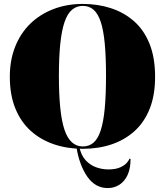

<svg xmlns="http://www.w3.org/2000/svg" viewBox="-20 -743 840 978"><path d="M369 5H384Q393 48 416 73Q439 98 469.5 109Q500 120 532 120Q568 120 591 110Q614 100 625.5 87Q637 74 639 65L645 67Q645 116 629.5 149Q614 182 587.5 198.5Q561 215 529 215Q465 215 424.5 156.5Q384 98 369 5ZM402 -723Q478 -723 544.5 -701.5Q611 -680 662 -635.5Q713 -591 741.5 -520.5Q770 -450 770 -351Q770 -258 742.5 -189Q715 -120 665 -75Q615 -30 548 -7.5Q481 15 402 15Q323 15 255 -8Q187 -31 136.5 -76.5Q86 -122 58 -191Q30 -260 30 -352Q30 -436 57 -504.5Q84 -573 133.5 -621.5Q183 -670 251.5 -696.5Q320 -723 402 -723ZM402 -713Q370 -713 346.5 -693Q323 -673 308.5 -630Q294 -587 287 -519.5Q280 -452 280 -356Q280 -262 287 -193.5Q294 -125 308.5 -82Q323 -39 346.5 -18Q370 3 402 3Q434 3 456.5 -16.5Q479 -36 493 -79Q507 -122 513.5 -190.5Q520 -259 520 -357Q520 -454 513.5 -522Q507 -590 493 -632Q479 -674 456.5 -693.5Q434 -713 402 -713Z"/></svg>

Font: Kalnia
Style: Bold
Weight: 700
Designer: Frida Medrano
Foundry: Frida Medrano
Version: Version 1.105